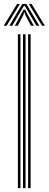

<svg xmlns="http://www.w3.org/2000/svg" viewBox="-40 -978 254 998"><path d="M106 0V-800H119.2V0ZM53 0V-800H66.2V0ZM79.5 0V-800H92.8V0ZM-20.5 -844.2 48.8 -957.5H63.2L-5.8 -844.2ZM8.5 -844.2 76 -957.5H97L164.5 -844.2H149L100.2 -928.2L89.2 -946.5H83.8L72.5 -928L23.8 -844.2ZM178.5 -844.2 109.8 -957.5H124.2L193.5 -844.2ZM37.2 -844.2 74 -911.8 82.2 -928.2H90.8L98.5 -911.8L136 -844.2H120.8L90.2 -903L87.8 -913.5H85L82.5 -903L52.5 -844.2Z"/></svg>

Font: Big Shoulders Inline Display
Style: Regular
Weight: 400
Designer: Patric King
Foundry: XO Type Co
Version: Version 1.000